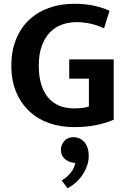

<svg xmlns="http://www.w3.org/2000/svg" viewBox="-20 -661 671 1015"><path d="M371 -641Q430 -641 476 -631Q522 -621 559 -604L530 -511Q495 -528 458 -536Q421 -544 385 -544Q344 -544 307.5 -531Q271 -518 244 -490Q217 -462 201 -418.5Q185 -375 185 -314Q185 -205 233.5 -146.5Q282 -88 372 -88Q424 -88 450 -98V-245H346V-347H581V-28Q542 -11 490 0Q438 11 371 11Q301 11 240.5 -10Q180 -31 135.5 -72.5Q91 -114 65.5 -174.5Q40 -235 40 -314Q40 -393 65.5 -454.5Q91 -516 135 -557Q179 -598 239.5 -619.5Q300 -641 371 -641ZM361 198Q336 193 319 175.5Q302 158 302 131Q302 105 320 84.5Q338 64 370 64Q383 64 397 69.5Q411 75 422.5 86.5Q434 98 441.5 117Q449 136 449 163Q449 191 439.5 217Q430 243 414.5 265.5Q399 288 379 305.5Q359 323 337 334L306 293Q332 278 352.5 253.5Q373 229 378 201Z"/></svg>

Font: Ek Mukta
Style: Bold
Weight: 700
Designer: Girish Dalvi and Yashodeep Gholap
Foundry: Ek Type
Version: Version 2.538;PS 1.002;hotconv 16.6.51;makeotf.lib2.5.65220;